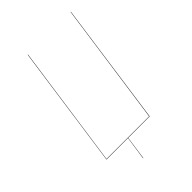

<svg xmlns="http://www.w3.org/2000/svg" viewBox="-237 -778 1007 1007"><g transform="rotate(-45 266.5 -274.5)"><path d="M485.8 -680.2 390.1 0H230.5L211.9 130.9H210L229 0H69.8L166 -680.2H168L71.8 -2H388.2L483.9 -680.2Z"/></g></svg>

Font: Fira Sans Compressed Two
Style: Italic
Weight: 100
Width: 3
Italic angle: -8°
Designer: Carrois Corporate & Edenspiekermann AG
Foundry: Carrois Corporate GbR & Edenspiekermann AG
Version: Version 4.203;PS 004.203;hotconv 1.0.88;makeotf.lib2.5.64775